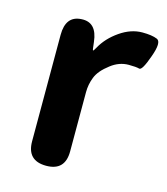

<svg xmlns="http://www.w3.org/2000/svg" viewBox="-91 -646 622 717"><g transform="rotate(15 219.5 -287.0)"><path d="M153 0Q79 0 79 -75V-486Q79 -560 139 -563Q198 -567 206 -493L209 -468Q210 -461 211.5 -461Q213 -461 221 -475Q243 -515 285.5 -544.5Q328 -574 372 -574Q409 -574 429.5 -565.5Q450 -557 428 -497Q407 -437 395 -440.5Q383 -444 354 -444Q317 -444 285 -419Q248 -391 237 -362Q226 -334 226 -304V-75Q226 0 153 0Z"/></g></svg>

Font: Resource Han Rounded JP
Style: Bold
Weight: 700
Designer: Cyano Hao (round all glyphs); Ryoko NISHIZUKA 西塚涼子 (kana, bopomofo & ideographs); Paul D. Hunt (Latin, Greek & Cyrillic)
Foundry: Cyano Hao
Version: 0.990